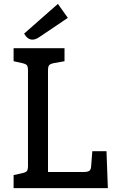

<svg xmlns="http://www.w3.org/2000/svg" viewBox="-20 -968 589 988"><path d="M535 0H50V-67L95 -77Q113 -81 118.5 -88Q124 -95 124 -115V-605Q124 -625 118.5 -632Q113 -639 95 -643L50 -653V-720H312V-653L256 -643Q238 -639 232.5 -632Q227 -625 227 -605V-83H411Q431 -83 439.5 -89Q448 -95 449 -112L455 -190H528ZM104 -795 278 -948 329 -876 185 -779Q164 -764 147 -764Q122 -764 104 -795Z"/></svg>

Font: Enriqueta Medium
Style: Regular
Weight: 500
Designer: Viviana Monsalve, Gustavo Ibarra
Foundry: 72Puntos
Version: Version 2.000